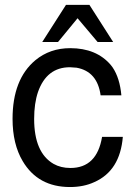

<svg xmlns="http://www.w3.org/2000/svg" viewBox="-20 -734 540 777"><path d="M247.1 -714.4H341.8L438 -564H375L293.9 -660.2L214.8 -564H150.9ZM471.2 -348.1H387.2Q374 -444.8 290 -460Q282.2 -460.9 263.2 -461.9Q168.9 -461.9 133.8 -361.8Q118.2 -315.9 118.2 -252.9Q118.2 -116.2 196.8 -70.8Q226.1 -54.2 265.1 -54.2Q372.1 -54.2 393.1 -180.2H477.1Q465.8 -43 361.8 2.9Q318.8 22.9 263.2 22.9Q133.8 22.9 71.8 -82Q30.8 -150.9 30.8 -252.9Q30.8 -413.1 123 -490.2Q182.1 -539.1 264.2 -539.1Q370.1 -539.1 428.2 -471.2L436 -460.9Q464.8 -418 471.2 -348.1Z"/></svg>

Font: SolaimanLipiNormal
Style: Normal
Weight: 400
Designer: Solaiman Karim
Version: Version 1.6.1 ; ttfautohint (v1.5.65-e2d9)